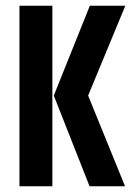

<svg xmlns="http://www.w3.org/2000/svg" viewBox="-20 -651 466 671"><path d="M418 -631 288 -317 417 0H293L168 -317L294 -631ZM48 0V-631H163V0Z"/></svg>

Font: Teko Medium
Style: Regular
Weight: 500
Designer: Manushi Parikh, Jonny Pinhorn
Foundry: Indian Type Foundry
Version: Version 1.106;PS 1.0;hotconv 1.0.78;makeotf.lib2.5.61930; tt